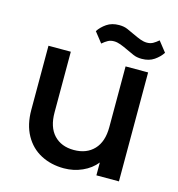

<svg xmlns="http://www.w3.org/2000/svg" viewBox="-110 -834 869 938"><g transform="rotate(15 324.5 -365.0)"><path d="M574 -551V0H460V-65Q433 -31 389.5 -11.5Q346 8 297 8Q232 8 180.5 -19Q129 -46 99.5 -99Q70 -152 70 -227V-551H183V-244Q183 -170 220 -130.5Q257 -91 321 -91Q385 -91 422.5 -130.5Q460 -170 460 -244V-551ZM526 -607Q501 -607 483 -615Q465 -623 448 -631Q425 -642 407.5 -648.5Q390 -655 374 -655Q357 -655 344 -648Q331 -641 316 -628L275 -680Q290 -703 315.5 -720.5Q341 -738 378 -738Q403 -738 421 -730Q439 -722 456 -714Q479 -703 496.5 -696.5Q514 -690 530 -690Q547 -690 560 -697Q573 -704 588 -717L629 -665Q614 -642 588.5 -624.5Q563 -607 526 -607Z"/></g></svg>

Font: IBM-Poppins
Style: Poppins-Medium
Weight: 500
Designer: Mike Abbink, Paul van der Laan, Pieter van Rosmalen, Ben Mitchell, Mark Frömberg
Foundry: Bold Monday
Version: Version 1.1